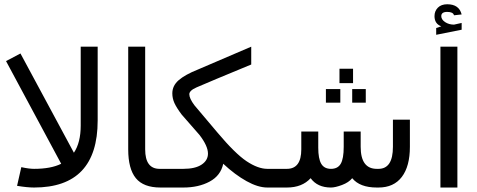

<svg xmlns="http://www.w3.org/2000/svg" viewBox="-20 -879 2196 884"><path d="M429.7 -324.2Q429.7 -15.6 136.7 -15.6Q105.5 -15.6 58.6 -23.4L78.1 -109.4Q113.3 -101.6 136.7 -101.6Q214.8 -101.6 261.7 -125L7.8 -597.7L74.2 -632.8L320.3 -175.8Q351.6 -222.7 351.6 -300.8V-664.1H429.7Z M746.1 -15.6H718.8Q640.6 -15.6 605.5 -58.6Q570.3 -101.6 570.3 -191.4V-664.1H648.4V-191.4Q648.4 -101.6 714.8 -101.6H746.1Z M1242.2 -15.6H1210.9Q1168 -15.6 1115.2 -44.9Q1062.5 -74.2 1007.8 -125Q996.1 -70.3 945.3 -43Q894.5 -15.6 824.2 -15.6H746.1V-101.6H824.2Q878.9 -101.6 908.2 -121.1Q937.5 -140.6 937.5 -171.9Q937.5 -207 898.4 -257.8L816.4 -351.6Q793 -382.8 783.2 -404.3Q773.4 -425.8 773.4 -449.2Q773.4 -484.4 802.7 -509.8Q832 -535.2 890.6 -558.6L1136.7 -664.1V-582L976.6 -515.6Q902.3 -484.4 884.8 -476.6Q867.2 -468.8 859.4 -460.9Q851.6 -453.1 851.6 -445.3Q851.6 -425.8 875 -394.5L980.5 -269.5Q1062.5 -171.9 1115.2 -136.7Q1168 -101.6 1210.9 -101.6H1242.2Z M1867.2 -203.1Q1867.2 -113.3 1830.1 -64.5Q1793 -15.6 1722.7 -15.6H1714.8Q1636.7 -15.6 1601.6 -58.6Q1585.9 -39.1 1554.7 -27.3Q1523.4 -15.6 1503.9 -15.6Q1441.4 -15.6 1410.2 -58.6Q1371.1 -15.6 1300.8 -15.6H1242.2V-101.6H1300.8Q1367.2 -101.6 1367.2 -191.4V-273.4H1445.3V-199.2Q1445.3 -148.4 1459 -125Q1472.7 -101.6 1503.9 -101.6Q1535.2 -101.6 1548.8 -125Q1562.5 -148.4 1562.5 -203.1V-273.4H1640.6V-203.1Q1640.6 -101.6 1714.8 -101.6H1722.7Q1789.1 -101.6 1789.1 -203.1V-328.1H1867.2ZM1605.5 -496.1H1543V-562.5H1605.5ZM1664.1 -406.2H1601.6V-468.8H1664.1ZM1546.9 -406.2H1480.5V-468.8H1546.9Z M2085.9 -15.6H2007.8V-664.1H2085.9ZM2105.5 -742.2 1988.3 -718.8V-750L2011.7 -757.8Q1980.5 -769.5 1980.5 -804.7Q1980.5 -828.1 1996.1 -843.8Q2011.7 -859.4 2039.1 -859.4Q2093.8 -859.4 2105.5 -812.5L2070.3 -808.6Q2066.4 -824.2 2039.1 -824.2Q2011.7 -824.2 2011.7 -804.7Q2011.7 -789.1 2029.3 -777.3Q2046.9 -765.6 2070.3 -765.6L2105.5 -773.4Z"/></svg>

Font: 和音 by 宁静之雨，公众号njzyshare
Style: Regular
Weight: 400
Designer: Steve Matteson
Foundry: Ascender Corporation
Version: Version 6.00;June 8, 2018;FontCreator 11.0.0.2388 32-bit